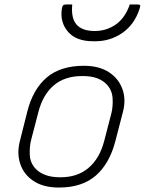

<svg xmlns="http://www.w3.org/2000/svg" viewBox="-20 -831 649 861"><path d="M356 -536Q424 -536 468 -507.5Q512 -479 529 -431.5Q546 -384 531 -328L497 -197Q471 -97 409.5 -43.5Q348 10 244 10Q175 10 131 -19Q87 -48 71 -95.5Q55 -143 69 -198L102 -329Q127 -430 189 -483Q251 -536 356 -536ZM349 -490Q270 -490 221 -448Q172 -406 152 -328L120 -205Q112 -176 113.5 -137.5Q115 -99 142 -72Q158 -56 184.5 -46Q211 -36 251 -36Q328 -36 377.5 -78.5Q427 -121 447 -198L479 -321Q487 -351 485 -389.5Q483 -428 456 -455Q440 -471 414.5 -480.5Q389 -490 349 -490ZM405 -692Q457 -692 499 -721Q541 -750 562 -811H597Q607 -811 608.5 -807Q610 -803 605 -789Q582 -720 528 -683Q474 -646 408 -646H398Q322 -646 285.5 -688Q249 -730 257 -789Q259 -803 263 -807Q267 -811 277 -811H304Q298 -749 323.5 -720.5Q349 -692 405 -692Z"/></svg>

Font: Recursive Sn Lnr St Lt
Style: Italic
Weight: 300
Italic angle: -15°
Version: Version 1.079;hotconv 1.0.112;makeotfexe 2.5.65598; ttfautoh